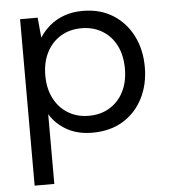

<svg xmlns="http://www.w3.org/2000/svg" viewBox="-52 -555 720 817"><g transform="rotate(-5 308.0 -146.5)"><path d="M63 215V-496H138L146 -411H147Q164 -438 190 -460Q216 -482 251.5 -495Q287 -508 332 -508Q405 -508 459.5 -474Q514 -440 544 -381Q574 -322 574 -247Q574 -173 544 -114Q514 -55 459 -21.5Q404 12 328 12Q265 12 219 -14Q173 -40 147 -83V215ZM319 -61Q370 -61 408.5 -84.5Q447 -108 468 -150Q489 -192 489 -248Q489 -304 468 -346Q447 -388 408.5 -411.5Q370 -435 319 -435Q269 -435 230.5 -411.5Q192 -388 170.5 -346Q149 -304 149 -248Q149 -192 170.5 -150Q192 -108 230.5 -84.5Q269 -61 319 -61Z"/></g></svg>

Font: DM Sans 28pt
Style: Regular
Weight: 400
Version: Version 4.004;gftools[0.9.30]